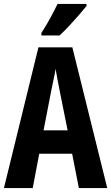

<svg xmlns="http://www.w3.org/2000/svg" viewBox="-20 -954 564 974"><path d="M380 0 346 -174H179L146 0H0L175 -714H347L524 0ZM283 -492Q275 -530 271 -554Q267 -578 262 -605Q259 -583 251.5 -549.5Q244 -516 240 -494L201 -293H323ZM419 -924Q405 -906 381.5 -879Q358 -852 331.5 -823.5Q305 -795 282 -774H190V-787Q216 -827 236 -864Q256 -901 272 -934H419Z"/></svg>

Font: Noto Sans Telugu ExtraCondensed
Style: Bold
Weight: 700
Width: 2
Designer: Jelle Bosma - Monotype Design Team
Foundry: Monotype Imaging Inc.
Version: Version 2.005; ttfautohint (v1.8.4.7-5d5b)